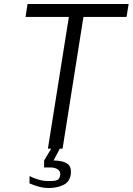

<svg xmlns="http://www.w3.org/2000/svg" viewBox="-20 -745 664 962"><path d="M325 -660H108L118 -725H624.5L614 -660H398L293.5 0H279.5L248.5 59Q293.5 60 314.5 73.2Q335.5 86.5 335.5 115Q335.5 124.5 334.5 130Q328.5 167.5 296.2 182.2Q264 197 226 197Q201 197 177.5 191Q154 185 128 174V137Q145 146.5 170.8 154.2Q196.5 162 217 162H235.5Q255.5 162 267 156.8Q278.5 151.5 281.5 134Q282 131.5 282 127.5Q282 111 267.8 102.5Q253.5 94 232.5 94H201V59L236.5 0H220Z"/></svg>

Font: JuliaMono Light
Style: Italic
Weight: 300
Italic angle: -9°
Monospace: yes
Designer: cormullion
Foundry: corm
Version: Version 0.054; ttfautohint (v1.8.4)